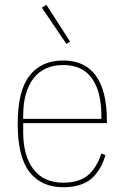

<svg xmlns="http://www.w3.org/2000/svg" viewBox="-20 -771 520 803"><path d="M244 12Q153 12 103.5 -51.5Q54 -115 54 -253Q54 -391 103.5 -454.5Q153 -518 244 -518Q335 -518 381 -454.5Q427 -391 427 -266V-256H77V-219Q77 -119 120 -63Q163 -7 244 -7Q310 -7 347 -37.5Q384 -68 404 -129L421 -122Q401 -55 359.5 -21.5Q318 12 244 12ZM244 -499Q163 -499 120 -443Q77 -387 77 -287V-274H404V-287Q404 -387 364.5 -443Q325 -499 244 -499ZM155 -739 174 -751 273 -597 258 -587Z"/></svg>

Font: IBM Plex Sans Condensed Thin
Style: Regular
Weight: 100
Width: 3
Designer: Mike Abbink, Paul van der Laan, Pieter van Rosmalen
Foundry: Bold Monday
Version: Version 1.3